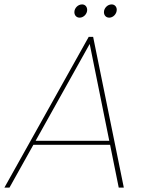

<svg xmlns="http://www.w3.org/2000/svg" viewBox="-38 -850 659 870"><path d="M364 -683 -18 0H5L378 -668H365L500 0H523L384 -683ZM104 -194H471L467 -212H113ZM323 -770C341 -770 357 -787 357 -805C357 -819 348 -830 334 -830C315 -830 299 -813 299 -795C299 -781 308 -770 323 -770ZM457 -770C475 -770 491 -787 491 -806C491 -819 482 -830 468 -830C449 -830 433 -813 433 -795C433 -781 442 -770 457 -770Z"/></svg>

Font: Poppins Devanagari Thin
Style: Italic
Weight: 100
Italic angle: -10°
Designer: Ninad Kale (Devanagari), Jonny Pinhorn (Latin)
Foundry: Indian Type Foundry
Version: 4.005